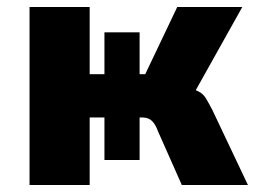

<svg xmlns="http://www.w3.org/2000/svg" viewBox="-20 -526 731 546"><path d="M64 0V-506H235V-315H277V-434H377V-315H393L484 -506H669L523 -245L501 -280Q531 -273 544.5 -266Q558 -259 565.5 -246.5Q573 -234 584 -213L685 0H497L430 -151Q425 -165 418.5 -174.5Q412 -184 403.5 -188Q395 -192 383 -192H367L377 -205V-71H277V-192H235V0Z"/></svg>

Font: Nunito Sans 7pt Condensed Black
Style: Regular
Weight: 900
Width: 3
Designer: Vernon Adams
Foundry: Vernon Adams
Version: Version 3.101;gftools[0.9.27]